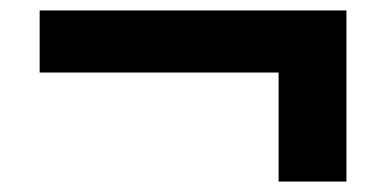

<svg xmlns="http://www.w3.org/2000/svg" viewBox="-20 -449 740 368"><path d="M514 -101H644V-429H56V-310H514Z"/></svg>

Font: Martian Mono Std Md
Style: Regular
Weight: 500
Monospace: yes
Designer: Roman Shamin
Foundry: Evil Martians
Version: Version 1.000